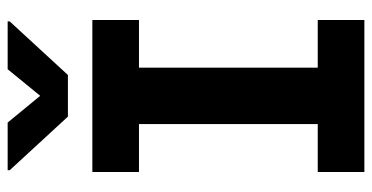

<svg xmlns="http://www.w3.org/2000/svg" viewBox="-254 -713 967 499"><g transform="rotate(-90 229.5 -463.5)"><path d="M31.9 -707H427V-585.8H31.9ZM31.9 -121.2H427V0H31.9ZM303.1 0H156.6V-707H303.1ZM230 -842.5 299.1 -927.1H423.4V-921.8L284.1 -770.5H175.9L36.6 -921.8V-927.1H160.5Z"/></g></svg>

Font: Pretendard GOV Variable
Style: Regular
Weight: 400
Designer: Base glyphs from Inter by Rasmus Andersson; Hangul glyphs from Noto Sans CJK(Source Han Sans) by Jang Soo-young and Kang
Foundry: Kil Hyung-jin
Version: Version 1.307;Glyphs 3.2 (3192)